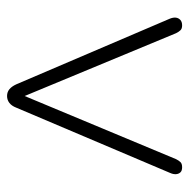

<svg xmlns="http://www.w3.org/2000/svg" viewBox="-16 -514 536 544"><g transform="rotate(90 252.0 -242.0)"><path d="M252 6Q241 6 233 -0.5Q225 -7 219 -20L33 -455Q29 -465 30 -472.5Q31 -480 36.5 -485Q42 -490 52 -490Q61 -490 65.5 -485.5Q70 -481 74 -473L264 -15H240L431 -473Q435 -481 439.5 -485.5Q444 -490 454 -490Q464 -490 468.5 -485Q473 -480 473.5 -472.5Q474 -465 470 -456L285 -20Q280 -7 271.5 -0.5Q263 6 252 6Z"/></g></svg>

Font: Nunito ExtraLight
Style: Regular
Weight: 200
Designer: Vernon Adams
Foundry: Vernon Adams
Version: Version 3.602